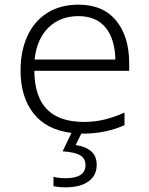

<svg xmlns="http://www.w3.org/2000/svg" viewBox="-20 -562 640 822"><path d="M533 -259H127Q128 -148 181 -94Q234 -40 340 -40Q385 -40 426.5 -50Q468 -60 513 -80V-26Q431 10 337 10H328L304 59Q346 65 370 85.5Q394 106 394 144Q394 189 359 214.5Q324 240 260 240Q231 240 209 235V195Q232 201 260 201Q346 201 346 145Q346 116 322.5 102.5Q299 89 248 86L286 7Q179 -6 123.5 -76.5Q68 -147 68 -260Q68 -343 97 -407Q126 -471 182 -506.5Q238 -542 316 -542Q421 -542 477 -474Q533 -406 533 -292ZM474 -307Q472 -395 432 -444Q392 -493 316 -493Q238 -493 188 -444.5Q138 -396 128 -307Z"/></svg>

Font: Noto Sans Mono UI Light
Style: Regular
Weight: 300
Monospace: yes
Designer: Monotype Design team
Foundry: Monotype Imaging Inc.
Version: Version 1.000